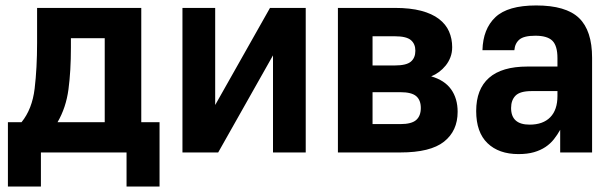

<svg xmlns="http://www.w3.org/2000/svg" viewBox="-20 -559 2245 704"><path d="M9 -111H59Q98 -159 107 -234Q116 -309 116 -402V-530H498V-111H565V125H444V0H130V125H9ZM364 -111V-419H240V-385Q240 -298 231 -231Q222 -164 191 -111Z M649 -530H769V-174L970 -530H1101V0H981V-356L780 0H649Z M1219 -530H1428Q1484 -530 1524 -519.5Q1564 -509 1589.5 -489.5Q1615 -470 1626.5 -443.5Q1638 -417 1638 -386Q1638 -366 1631.5 -349Q1625 -332 1614 -318.5Q1603 -305 1589.5 -295Q1576 -285 1561 -279Q1610 -265 1634 -231.5Q1658 -198 1658 -149Q1658 -79 1608 -39.5Q1558 0 1448 0H1219ZM1448 -104Q1489 -104 1506 -119Q1523 -134 1523 -163Q1523 -192 1506 -206.5Q1489 -221 1448 -221H1346V-104ZM1428 -319Q1470 -319 1486.5 -333Q1503 -347 1503 -373Q1503 -398 1486.5 -412Q1470 -426 1428 -426H1346V-319Z M1881 6Q1809 6 1767.5 -34Q1726 -74 1726 -152Q1726 -232 1773 -273.5Q1820 -315 1914 -315H2024V-346Q2024 -391 2005.5 -409.5Q1987 -428 1943 -428Q1901 -428 1884.5 -414Q1868 -400 1866 -375H1749Q1751 -453 1796.5 -496Q1842 -539 1946 -539Q2055 -539 2103 -493Q2151 -447 2151 -347V0H2034V-83Q2024 -65 2011 -48.5Q1998 -32 1980 -20Q1962 -8 1938 -1Q1914 6 1881 6ZM1922 -102Q1971 -102 1997.5 -129Q2024 -156 2024 -207V-225H1929Q1887 -225 1870.5 -208.5Q1854 -192 1854 -163Q1854 -102 1922 -102Z"/></svg>

Font: Golos UI
Style: Bold
Weight: 700
Designer: A.Korolkova, Vitaly Kuzmin
Foundry: ParaType Ltd
Version: Version 2.000